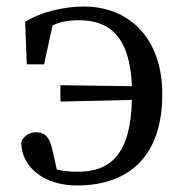

<svg xmlns="http://www.w3.org/2000/svg" viewBox="-20 -554 567 588"><path d="M62 -357H115L141 -476C163 -487 188 -492 222 -492C311 -492 378 -447 384 -290L165 -293V-243L384 -248C380 -81 318 -28 218 -28C194 -28 174 -30 154 -35L140 -97C132 -132 119 -149 90 -149C69 -149 51 -136 45 -118C46 -38 120 14 215 14C383 14 477 -84 477 -265C477 -441 372 -534 237 -534C177 -534 106 -518 57 -487Z"/></svg>

Font: Noto Serif SC Medium
Style: Regular
Weight: 500
Designer: Ryoko NISHIZUKA 西塚涼子 (kana & ideographs); Frank Grießhammer (Latin, Greek & Cyrillic); Wenlong ZHANG 张文龙 (bopomofo); San
Foundry: Adobe Systems Incorporated
Version: Version 1.001;PS 1.001;hotconv 16.6.54;makeotf.lib2.5.65590